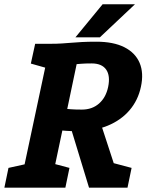

<svg xmlns="http://www.w3.org/2000/svg" viewBox="-64 -870 679 890"><path d="M27 0 169 -667Q199.7 -667 222.2 -668.5Q244.7 -670 266.5 -671.8Q288.3 -673.7 316 -675.2Q343.7 -676.7 382.7 -676.7Q462 -676.7 512.7 -651Q563.3 -625.3 583.2 -578.5Q603 -531.7 589.3 -468Q576 -405 536.3 -358.8Q496.7 -312.7 435 -287.3Q373.3 -262 293 -262Q261.7 -262 243.3 -263.5Q225 -265 225 -265L169 0ZM348.7 0 256.7 -302 399.3 -309 500.3 0ZM315.7 -362Q363 -362 395 -390Q427 -418 437.3 -467Q448 -518.7 428.2 -547.3Q408.3 -576 361 -576Q329.7 -576 310.5 -574.3Q291.3 -572.7 291.3 -572.7L247.7 -365Q247.7 -365 266 -363.5Q284.3 -362 315.7 -362ZM-43.7 0 -24.7 -91.7 81 -115 36.3 0ZM159 0 157.7 -118.3 258 -91.7 239 0ZM447 0 445.7 -118.3 546 -91.7 527 0ZM99 -667H179L173 -548.7L79 -575.3ZM561.7 -850.3 399 -697H285.7L411.7 -850.3Z"/></svg>

Font: Epunda Slab Light
Style: Italic
Weight: 300
Italic angle: -12°
Designer: Simon Atzbach
Foundry: typofactur
Version: Version 1.102